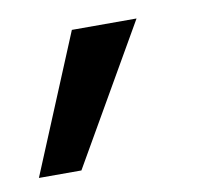

<svg xmlns="http://www.w3.org/2000/svg" viewBox="-49 -143 315 307"><g transform="rotate(-10 108.5 11.0)"><path d="M61 123H-8L85 -101H190Z"/></g></svg>

Font: Hind Jalandhar
Style: Regular
Weight: 400
Designer: Namrata Goyal
Foundry: Indian Type Foundry
Version: Version 0.702;PS 1.0;hotconv 1.0.81;makeotf.lib2.5.63406